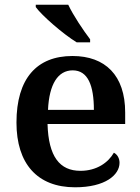

<svg xmlns="http://www.w3.org/2000/svg" viewBox="-20 -786 597 816"><path d="M306 -606H363V-619C334 -657 291 -721 270 -766H132V-756C157 -721 247 -642 306 -606ZM299 10C428 10 488 -43 488 -94C488 -114 478 -130 464 -137C440 -95 391 -60 322 -60C234 -60 186 -120 182 -259H512V-308C512 -466 427 -548 288 -548C136 -548 50 -452 50 -265C50 -91 138 10 299 10ZM379 -319H184C189 -428 226 -487 289 -487C354 -487 379 -422 379 -319Z"/></svg>

Font: Noto Serif Tamil SemiBold
Style: Italic
Weight: 600
Italic angle: -12°
Designer: Indian Type Foundry, Tom Grace, and the Monotype Design Team
Foundry: Monotype Imaging Inc.
Version: Version 2.003